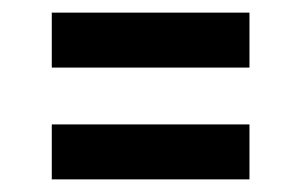

<svg xmlns="http://www.w3.org/2000/svg" viewBox="-20 -428 476 304"><path d="M62 -144V-231H375V-144ZM62 -321V-408H375V-321Z"/></svg>

Font: IngvarSans
Style: Bold
Weight: 700
Version: Version 3.000